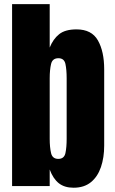

<svg xmlns="http://www.w3.org/2000/svg" viewBox="-20 -879 541 907"><path d="M327.6 7.8Q284.7 7.8 257.8 -13.4Q231 -34.7 214.8 -78.1V0H37.1V-859.4H214.8V-654.3Q231 -694.8 259.5 -717.5Q288.1 -740.2 341.3 -740.2Q413.1 -740.2 442.6 -688Q472.2 -635.7 472.2 -551.3V-190.9Q472.2 -134.8 456.8 -89.6Q441.4 -44.4 409.4 -18.3Q377.4 7.8 327.6 7.8ZM255.4 -128.4Q283.2 -128.4 289.1 -155.8Q294.9 -183.1 294.9 -223.1V-509.3Q294.9 -549.8 289.1 -576.9Q283.2 -604 255.9 -604Q227.5 -604 221.2 -576.4Q214.8 -548.8 214.8 -509.3V-223.1Q214.8 -183.6 221.2 -156Q227.5 -128.4 255.4 -128.4Z"/></svg>

Font: webenart
Style: Regular
Weight: 400
Designer: Vernon Adams
Foundry: Vernon Adams
Version: Version 2.116; ttfautohint (v1.8.3)